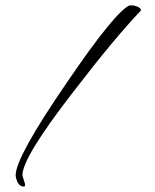

<svg xmlns="http://www.w3.org/2000/svg" viewBox="-20 -610 574 711"><path d="M68 81Q55 81 46 67Q38 49 38 39Q38 -28 226 -302Q319 -439 377.5 -510Q436 -581 460 -590H468Q478 -590 490 -585Q502 -579 502 -572Q502 -571 500 -569Q454 -521 391.5 -446Q329 -371 250 -268Q63 -27 63 39Q63 41 64.5 45Q66 49 68 56Q73 71 73 74Q73 81 68 81Z"/></svg>

Font: Festive
Style: Regular
Weight: 400
Designer: Robert E. Leuschke
Foundry: Robert E. Leuschke
Version: Version 1.101; ttfautohint (v1.8.3)